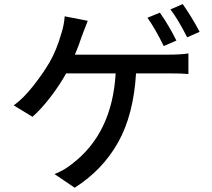

<svg xmlns="http://www.w3.org/2000/svg" viewBox="-20 -837 1017 920"><path d="M746.1 -776.4Q790 -713.9 825.2 -642.6L764.6 -616.2Q724.6 -698.2 686.5 -752ZM45.9 -332Q92.8 -366.2 139.6 -425.8Q186.5 -485.4 217.8 -539.1Q251 -596.7 273.4 -674.8Q287.1 -716.8 290 -758.8L400.4 -737.3Q398.4 -733.4 373 -666Q357.4 -618.2 338.9 -575.2H789.1Q847.7 -575.2 882.8 -581.1V-482.4Q850.6 -485.4 789.1 -485.4H631.8Q620.1 -287.1 545.9 -154.8Q471.7 -22.5 337.9 62.5L241.2 -2.9Q290 -22.5 324.2 -50.8Q517.6 -197.3 534.2 -485.4H296.9Q265.6 -428.7 221.2 -371.1Q176.8 -313.5 135.7 -277.3ZM796.9 -792 855.5 -817.4Q899.4 -754.9 936.5 -684.6L877 -658.2Q833 -744.1 796.9 -792Z"/></svg>

Font: Min Sans Medium
Style: Regular
Weight: 500
Designer: Jinseong-Kim, NotoSansCJK, Nunito
Foundry: Jinseong-Kim
Version: Version 1.400;Glyphs 3.1.2 (3151)